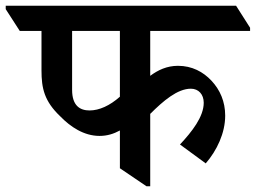

<svg xmlns="http://www.w3.org/2000/svg" viewBox="-72 -644 894 671"><path d="M276 -169C302 -169 325 -176 347 -188V-56L440 7H453V-246C498 -291 548 -334 595 -334C622 -334 640 -314 640 -285C640 -236 599 -184 557 -139L647 -73C686 -118 715 -179 715 -240C715 -289 697 -330 667 -362C638 -393 599 -414 550 -414C511 -414 480 -399 453 -379V-536H802V-547L753 -624H-52V-612L-3 -536H73V-398C73 -335 83 -290 139 -237C174 -201 221 -169 276 -169ZM180 -330V-536H347V-306C312 -275 275 -258 241 -258C208 -258 180 -274 180 -330Z"/></svg>

Font: Noto Serif Devanagari SemiBold
Style: Regular
Weight: 600
Designer: Universal Thirst, Indian Type Foundry and the Monotype Design Team
Foundry: Monotype Imaging Inc.
Version: Version 2.004